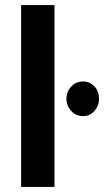

<svg xmlns="http://www.w3.org/2000/svg" viewBox="-20 -734 409 754"><path d="M63 0V-714H194V0ZM241 -346Q241 -374 259.5 -394Q278 -414 307 -414Q333 -414 351 -394.5Q369 -375 369 -346Q369 -319 351 -298.5Q333 -278 307 -278Q278 -278 259.5 -298.5Q241 -319 241 -346Z"/></svg>

Font: Ek Mukta
Style: Bold
Weight: 700
Designer: Girish Dalvi and Yashodeep Gholap
Foundry: Ek Type
Version: Version 2.538;PS 1.002;hotconv 16.6.51;makeotf.lib2.5.65220;